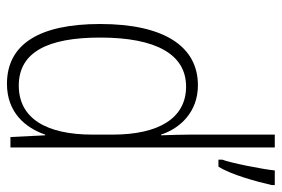

<svg xmlns="http://www.w3.org/2000/svg" viewBox="-149 -651 810 552"><g transform="rotate(90 256.0 -375.0)"><path d="M221 10C304 10 348 -44 367 -100H369L374 0H404V-760H367V-517C367 -491 368 -463 369 -433H367C349 -488 302 -539 225 -539C113 -539 49 -441 49 -258C49 -83 107 10 221 10ZM512 -751V-760H470C467 -727 448 -631 439 -609V-598H459C482 -633 503 -711 512 -751ZM226 -24C130 -24 88 -107 88 -258C88 -420 137 -505 229 -505C320 -505 367 -426 367 -294V-236C367 -104 321 -24 226 -24Z"/></g></svg>

Font: Noto Sans Gujarati Condensed ExtraLight
Style: Regular
Weight: 200
Width: 3
Designer: Jelle Bosma - Monotype Design Team, Universal Thirst
Foundry: Monotype Imaging Inc.
Version: Version 2.106